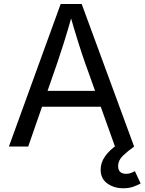

<svg xmlns="http://www.w3.org/2000/svg" viewBox="-20 -748 738 980"><path d="M25.4 0 289.6 -727.5H397L664.6 0H566.9L412.6 -431.6Q398.4 -471.7 379.6 -531.5Q360.8 -591.3 334 -684.1H351.6Q325.2 -590.3 305.9 -529.5Q286.6 -468.8 273.9 -431.6L124 0ZM158.2 -203.1V-284.2H531.7V-203.1ZM609.4 212.9Q562 212.9 527.8 188.5Q493.7 164.1 493.7 118.2Q493.7 82 516.4 49.8Q539.1 17.6 577.1 -7.8L664.6 0Q631.3 23.9 607.2 47.1Q583 70.3 583 100.6Q583 118.7 593 128.9Q603 139.2 623.5 139.2Q637.2 139.2 648.2 135Q659.2 130.9 668.5 125.5L697.8 188.5Q683.1 196.8 661.1 204.8Q639.2 212.9 609.4 212.9Z"/></svg>

Font: Atlassian Sans
Style: Regular
Weight: 400
Designer: Rasmus Andersson
Foundry: Modifications by Atlassian Pty Ltd, manufactured by rsms
Version: Version 4.001;git-9221beed3